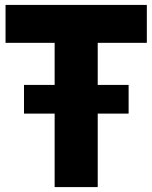

<svg xmlns="http://www.w3.org/2000/svg" viewBox="-20 -760 619 780"><path d="M202 0V-298.5H77.5V-415H202V-586H2.5V-740H576.5V-586H377V-415H502.5V-298.5H377V0Z"/></svg>

Font: Encode Sans Condensed Condensed ExtraBold
Style: Regular
Weight: 800
Width: 3
Designer: Multiple Designers
Foundry: Impallari Type
Version: Version 3.000; ttfautohint (v1.8.3) -l 8 -r 50 -G 200 -x 14 